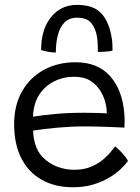

<svg xmlns="http://www.w3.org/2000/svg" viewBox="-20 -796 590 808"><path d="M518.5 -118.5Q509.5 -105.5 490.5 -86.8Q471.5 -68 442.5 -50.2Q413.5 -32.5 374.8 -20.2Q336 -8 286.5 -8Q212 -8 156 -39.2Q100 -70.5 69.8 -129.8Q39.5 -189 39.5 -273.5Q39.5 -353.5 73 -412Q106.5 -470.5 165 -502.2Q223.5 -534 298 -534Q392 -534 443.8 -475Q495.5 -416 503 -318.5Q504.5 -303 504.5 -288.5Q504.5 -274 503.5 -259Q497.5 -259.5 478.5 -260.2Q459.5 -261 433.8 -262Q408 -263 381 -263.5Q354 -264 332 -264Q279.5 -264 222.2 -258.8Q165 -253.5 119.5 -246.5Q119.5 -232 121.8 -218.2Q124 -204.5 127.5 -192Q136.5 -158 161 -133.2Q185.5 -108.5 219.8 -95Q254 -81.5 292 -81.5Q333.5 -81.5 363.8 -94.5Q394 -107.5 415 -125.5Q436 -143.5 448 -159.2Q460 -175 465 -180Q468 -177.5 475.5 -170.8Q483 -164 491.5 -154.8Q500 -145.5 507.5 -136Q515 -126.5 518.5 -118.5ZM119 -305Q159.5 -311.5 213.5 -316.5Q267.5 -321.5 336 -321.5Q371.5 -321.5 395.5 -320.5Q419.5 -319.5 429.5 -319Q429.5 -337.5 425 -358Q419.5 -385 403.8 -411.5Q388 -438 361.2 -455.5Q334.5 -473 293 -473Q246 -473 207 -453.2Q168 -433.5 144.2 -396Q120.5 -358.5 119 -305ZM153 -585.5Q153 -672.5 194.8 -724Q236.5 -775.5 303.5 -775.5Q374.5 -775.5 407.2 -739Q440 -702.5 450.5 -634Q452.5 -622.5 453 -609.8Q453.5 -597 453.5 -583Q445 -580.5 434.2 -579.5Q423.5 -578.5 412.8 -578Q402 -577.5 392 -577.5Q392 -595 391.2 -610.5Q390.5 -626 388.5 -640Q382.5 -677 364 -699.2Q345.5 -721.5 304.5 -721.5Q271.5 -721.5 252 -702Q232.5 -682.5 223.8 -649.8Q215 -617 215 -575Q197.5 -575 180.2 -578.5Q163 -582 153 -585.5Z"/></svg>

Font: Grandstander Thin Light
Style: Regular
Weight: 300
Version: Version 1.200